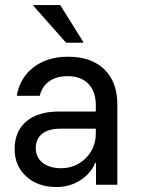

<svg xmlns="http://www.w3.org/2000/svg" viewBox="-20 -736 560 765"><path d="M205 9.2Q130.8 9.2 84.6 -32.9Q38.3 -75 38.3 -141.7Q38.3 -212.5 84.6 -252.1Q130.8 -291.7 215.8 -291.7H361.7V-316.7Q361.7 -371.7 332.1 -402.1Q302.5 -432.5 249.2 -432.5Q205 -432.5 176.2 -412.1Q147.5 -391.7 138.3 -354.2H46.7Q59.2 -426.7 114.2 -468.3Q169.2 -510 250.8 -510Q343.3 -510 395.4 -460Q447.5 -410 447.5 -319.2V0H362.5V-86.7H359.2Q340 -42.5 298.3 -16.7Q256.7 9.2 205 9.2ZM223.3 -65.8Q262.5 -65.8 293.8 -84.2Q325 -102.5 343.3 -133.8Q361.7 -165 361.7 -203.3V-223.3H221.7Q173.3 -223.3 147.9 -202.9Q122.5 -182.5 122.5 -145.8Q122.5 -109.2 150 -87.5Q177.5 -65.8 223.3 -65.8ZM243.3 -565.8 113.3 -712.5V-715.8H220L311.7 -569.2V-565.8Z"/></svg>

Font: Funnel Sans Light
Style: Regular
Weight: 400
Version: Version 1.000